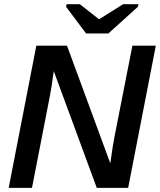

<svg xmlns="http://www.w3.org/2000/svg" viewBox="-20 -909 774 929"><path d="M221.2 -443.8 134.8 0H22L155.8 -688H304.2L513.7 -118.7Q520.5 -168 525.1 -196.8Q529.8 -225.6 534.2 -248.5L620.6 -688H733.9L600.1 0H448.2L240.2 -564.9Q234.9 -524.9 230 -494.4Q225.1 -463.9 221.2 -443.8ZM647 -876 504.4 -747.1H396.5L299.8 -876L302.2 -888.7H366.2L458.5 -816.4H460.4L575.7 -888.7H649.9Z"/></svg>

Font: Arimo SemiBold
Style: Italic
Weight: 600
Italic angle: -12°
Version: Version 1.33